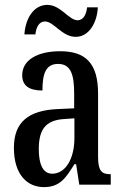

<svg xmlns="http://www.w3.org/2000/svg" viewBox="-20 -757 505 787"><path d="M290 -606C345 -606 378 -664 381 -727H337C334 -700 323 -674 298 -674C262 -674 229 -737 174 -737C116 -737 84 -678 80 -616H125C128 -643 139 -669 164 -669C201 -669 234 -606 290 -606ZM160 10C226 10 250 -28 285 -84H292L305 0H434V-43H431C395 -43 382 -59 382 -115V-373C382 -500 329 -547 226 -547C134 -547 71 -511 71 -449C71 -407 98 -386 154 -386C154 -452 166 -495 218 -495C272 -495 284 -448 284 -373V-313L218 -310C97 -305 37 -257 37 -151C37 -41 92 10 160 10ZM194 -45C156 -45 139 -84 139 -145C139 -223 164 -264 242 -269L285 -272V-191C285 -107 249 -45 194 -45Z"/></svg>

Font: Noto Serif Bengali ExtraCondensed Medium
Style: Regular
Weight: 500
Width: 2
Designer: Juan Bruce, Universal Thirst, Indian Type Foundry and the Monotype Design Team.
Foundry: Monotype Imaging Inc.
Version: Version 2.003